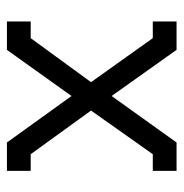

<svg xmlns="http://www.w3.org/2000/svg" viewBox="-8 -510 518 541"><g transform="rotate(90 250.5 -239.0)"><path d="M250 -182 120 0H40V-67H87L211 -237L87 -411H40V-478H120L250 -295L381 -478H461V-411H414L291 -237L414 -67H461V0H381Z"/></g></svg>

Font: Turret Road Medium
Style: Regular
Weight: 500
Designer: Noponies
Foundry: Noponies
Version: Version 1.001; ttfautohint (v1.8)